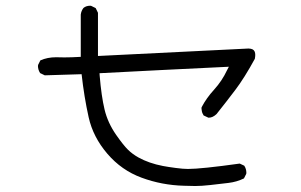

<svg xmlns="http://www.w3.org/2000/svg" viewBox="-20 -637 1040 664"><path d="M202.6 -438.5 173.8 -439Q144 -439 119.6 -428.2L111.8 -412.6Q111.3 -410.6 111.3 -408.7Q111.3 -406.7 111.6 -403.8Q111.8 -400.9 112.8 -397.5Q114.7 -390.6 118.7 -384.3L134.8 -376.5L262.2 -380.4Q271 -301.3 286.6 -231.4Q301.8 -163.1 351.1 -105.5Q400.4 -47.9 469.7 -22.5Q539.6 3.4 616.2 5.4H616.7Q634.3 6.3 655.3 6.3Q676.3 6.3 707.3 2.9Q738.3 -0.5 770 -4.4Q798.8 -7.8 823.7 -20L831.5 -35.6Q832 -37.6 832 -39.1Q832 -53.2 824.7 -64L809.1 -71.3Q675.8 -52.7 629.9 -52.7Q613.3 -52.7 587.4 -56.2Q561.5 -59.6 543.5 -63Q495.1 -72.3 459 -92.3Q438 -104 422.4 -119.4Q406.7 -134.8 381.8 -170.4Q352.5 -212.4 341.6 -258.3Q330.6 -304.2 324.7 -375.5L324.2 -383.8Q438 -390.1 542.5 -395Q647 -399.9 771.5 -406.2L765.1 -394Q748 -357.4 720.2 -326.7Q693.8 -297.9 677.2 -266.1Q676.8 -264.2 676.8 -261.5Q676.8 -258.8 677.7 -254.9Q678.7 -246.1 684.1 -237.8L700.7 -230Q701.2 -230 702.1 -230Q715.8 -230 729 -242.7Q763.2 -285.6 793.9 -326.2Q824.7 -366.7 861.3 -433.6Q862.8 -441.4 862.8 -447.3Q862.8 -461.4 853.5 -466.3Q848.6 -468.8 839.8 -469.2L318.8 -443.4V-592.8L311 -608.9L295.4 -616.7Q293.5 -617.2 292 -617.2Q277.8 -617.2 268.6 -609.4Q260.7 -599.1 259.3 -586.4V-440.4Q227.1 -438.5 202.6 -438.5Z"/></svg>

Font: NaikaiFont
Style: Light
Weight: 300
Version: Version 1.89